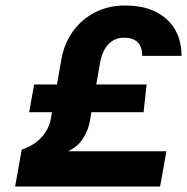

<svg xmlns="http://www.w3.org/2000/svg" viewBox="-20 -678 680 698"><path d="M104 -371H187L203 -461Q213 -520 245.5 -564.5Q278 -609 326.5 -633.5Q375 -658 435 -658Q531 -658 585.5 -608.5Q640 -559 640 -475H497Q497 -541 431 -541Q397 -541 374.5 -517.5Q352 -494 344 -451L330 -371H513L502 -270H312L307 -239Q301 -204 281.5 -174Q262 -144 227 -128H585L562 0H35L59 -134Q106 -150 132.5 -180.5Q159 -211 165 -247L169 -270H86Z"/></svg>

Font: Overused Grotesk
Style: Bold Italic
Weight: 700
Italic angle: -10°
Version: Version 0.003